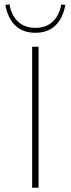

<svg xmlns="http://www.w3.org/2000/svg" viewBox="-20 -876 330 896"><path d="M130 -658H160V0H130ZM5 -853 24 -856Q34 -803 65 -774.5Q96 -746 145 -746Q194 -746 225 -774Q256 -802 266 -855L285 -853Q273 -789 237.5 -756Q202 -723 145 -723Q88 -723 52.5 -756Q17 -789 5 -853Z"/></svg>

Font: Ysabeau Extralight
Style: Regular
Weight: 200
Designer: Christian Thalmann (Catharsis Fonts)
Version: Version 0.003